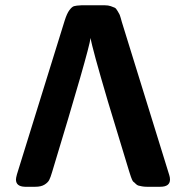

<svg xmlns="http://www.w3.org/2000/svg" viewBox="-20 -714 712 734"><path d="M41 -27.8Q41 -33.7 44.9 -47.9L227.1 -634.8Q235.8 -662.6 245.4 -675.3Q254.9 -688 262.9 -690.4Q271 -692.9 291 -693.8H380.9Q394 -693.8 403.6 -690.4Q413.1 -687 418.5 -684.6Q423.8 -682.1 429.4 -672.1Q435.1 -662.1 436.5 -659.7Q438 -657.2 441.9 -644L445.8 -629.9L627 -44.9Q629.9 -36.1 629.9 -27.8Q629.9 0 592.8 0H541Q531.2 0 523.2 -1.5Q515.1 -2.9 509.5 -4.4Q503.9 -5.9 498.5 -11.5Q493.2 -17.1 490.5 -18.6Q487.8 -20 484.4 -28.1Q481 -36.1 480.5 -38.1Q480 -40 476.6 -50Q473.1 -60.1 473.1 -61L393.1 -324.2Q332 -531.2 326.2 -568.8Q320.3 -521 179.2 -56.2Q173.3 -36.1 168.2 -26.1Q163.1 -16.1 150.1 -8.1Q137.2 0 115.2 0H75.2Q41 -1 41 -27.8Z"/></svg>

Font: CMU Sans Serif
Style: Bold
Weight: 700
Version: Version 0.7.0